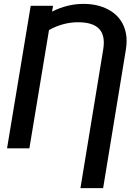

<svg xmlns="http://www.w3.org/2000/svg" viewBox="-20 -757 684 980"><path d="M506.4 203.1H390.6L506.7 -503.9Q518.5 -574.6 486.5 -609Q454.5 -643.5 378.9 -643.5Q302.2 -643.5 230.1 -603.7L130 0H16L136.7 -727.3H250.7L245.7 -697.8Q323.9 -737.2 407 -737.2Q447.8 -737.2 483.5 -727.6Q519.2 -718 548.1 -699.2Q577.1 -680.4 596.2 -652.3Q615.4 -624.3 622.7 -587.2Q630 -550.1 622.5 -503.9Z"/></svg>

Font: Karasuma Gothic
Style: Medium Italic
Weight: 500
Italic angle: 9.39998°
Designer: Rasmus Andersson / Ryoko Nishizuka
Foundry: Genbu
Version: Version 1.00